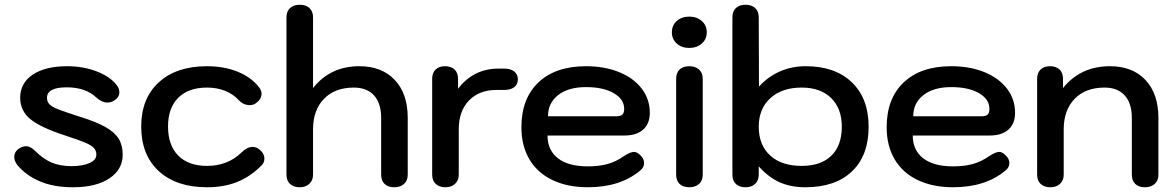

<svg xmlns="http://www.w3.org/2000/svg" viewBox="-20 -779 4950 809"><path d="M52 -85Q40 -102 40 -117Q40 -141 63 -155Q77 -163 89 -163Q108 -163 127 -144Q161 -110 196.5 -94.5Q232 -79 282 -79Q328 -79 357 -92Q386 -105 386 -127Q386 -144 375.5 -155.5Q365 -167 339 -178Q313 -189 258 -207Q152 -241 108.5 -276.5Q65 -312 65 -367Q65 -429 118 -464.5Q171 -500 262 -500Q331 -500 388 -478Q445 -456 472 -420Q483 -406 483 -390Q483 -370 462 -356Q449 -347 432 -347Q409 -347 386 -368Q341 -411 261 -411Q178 -411 178 -367Q178 -350 189 -339Q200 -328 227.5 -317.5Q255 -307 317 -287Q385 -266 424 -244Q463 -222 480 -194.5Q497 -167 497 -127Q497 -65 441 -27.5Q385 10 287 10Q205 10 146.5 -15.5Q88 -41 52 -85Z M575 -246Q575 -364 649 -432Q723 -500 852 -500Q924 -500 981 -477Q1038 -454 1071 -412Q1082 -398 1082 -384Q1082 -361 1058 -344Q1047 -336 1033 -336Q1005 -336 985 -358Q962 -383 928 -396.5Q894 -410 852 -410Q774 -410 731 -367Q688 -324 688 -246Q688 -167 731 -123.5Q774 -80 852 -80Q939 -80 997 -136Q1021 -160 1044 -160Q1061 -160 1073 -149Q1094 -133 1094 -110Q1094 -93 1081 -81Q1034 -34 978.5 -12Q923 10 852 10Q723 10 649 -58Q575 -126 575 -246Z M1187 -43V-706Q1187 -731 1202 -745Q1217 -759 1243 -759Q1269 -759 1284 -745Q1299 -731 1299 -706V-408Q1372 -500 1494 -500Q1589 -500 1643.5 -442Q1698 -384 1698 -282V-43Q1698 -18 1682.5 -4Q1667 10 1641 10Q1615 10 1600.5 -4Q1586 -18 1586 -43V-282Q1586 -344 1556 -377Q1526 -410 1471 -410Q1391 -410 1345 -362.5Q1299 -315 1299 -234V-43Q1299 -19 1283.5 -4.5Q1268 10 1243 10Q1217 10 1202 -4Q1187 -18 1187 -43Z M1801 -43V-447Q1801 -472 1815.5 -486Q1830 -500 1855 -500Q1881 -500 1895.5 -486Q1910 -472 1910 -447V-405Q1975 -490 2081 -490H2104Q2131 -490 2146.5 -478Q2162 -466 2162 -445Q2162 -423 2146.5 -411.5Q2131 -400 2104 -400H2072Q1999 -400 1956 -355.5Q1913 -311 1913 -234V-43Q1913 -19 1897.5 -4.5Q1882 10 1857 10Q1831 10 1816 -4Q1801 -18 1801 -43Z M2177 -243Q2177 -364 2249 -432Q2321 -500 2449 -500Q2528 -500 2589 -475Q2650 -450 2684 -405.5Q2718 -361 2718 -304Q2718 -258 2690 -233Q2662 -208 2611 -208H2287Q2287 -146 2331 -112Q2375 -78 2457 -78Q2504 -78 2540 -88Q2576 -98 2607 -120Q2636 -139 2651 -139Q2664 -139 2678 -125Q2694 -110 2694 -92Q2694 -73 2677 -60Q2593 10 2457 10Q2371 10 2307.5 -20.5Q2244 -51 2210.5 -108Q2177 -165 2177 -243ZM2577 -289Q2594 -289 2602 -296Q2610 -303 2610 -320Q2610 -361 2566 -386.5Q2522 -412 2449 -412Q2375 -412 2332 -378.5Q2289 -345 2289 -289Z M2811 -643Q2811 -672 2831.5 -690.5Q2852 -709 2884 -709Q2916 -709 2937 -690.5Q2958 -672 2958 -643Q2958 -614 2937 -595.5Q2916 -577 2884 -577Q2852 -577 2831.5 -595.5Q2811 -614 2811 -643ZM2829 -43V-447Q2829 -472 2843.5 -486Q2858 -500 2884 -500Q2910 -500 2925.5 -486Q2941 -472 2941 -447V-43Q2941 -18 2925.5 -4Q2910 10 2884 10Q2858 10 2843.5 -4Q2829 -18 2829 -43Z M3066 -43V-706Q3066 -731 3080.5 -745Q3095 -759 3121 -759Q3147 -759 3162 -745Q3177 -731 3177 -706L3178 -414Q3216 -456 3266 -478Q3316 -500 3375 -500Q3499 -500 3569.5 -432Q3640 -364 3640 -245Q3640 -124 3570 -57Q3500 10 3373 10Q3312 10 3265 -11Q3218 -32 3177 -78V-43Q3177 -19 3162 -4.5Q3147 10 3121 10Q3095 10 3080.5 -4Q3066 -18 3066 -43ZM3527 -245Q3527 -322 3482 -366Q3437 -410 3358 -410Q3275 -410 3226 -365.5Q3177 -321 3177 -245Q3177 -168 3225 -124Q3273 -80 3358 -80Q3439 -80 3483 -123Q3527 -166 3527 -245Z M3716 -243Q3716 -364 3788 -432Q3860 -500 3988 -500Q4067 -500 4128 -475Q4189 -450 4223 -405.5Q4257 -361 4257 -304Q4257 -258 4229 -233Q4201 -208 4150 -208H3826Q3826 -146 3870 -112Q3914 -78 3996 -78Q4043 -78 4079 -88Q4115 -98 4146 -120Q4175 -139 4190 -139Q4203 -139 4217 -125Q4233 -110 4233 -92Q4233 -73 4216 -60Q4132 10 3996 10Q3910 10 3846.5 -20.5Q3783 -51 3749.5 -108Q3716 -165 3716 -243ZM4116 -289Q4133 -289 4141 -296Q4149 -303 4149 -320Q4149 -361 4105 -386.5Q4061 -412 3988 -412Q3914 -412 3871 -378.5Q3828 -345 3828 -289Z M4350 -43V-447Q4350 -472 4364.5 -486Q4379 -500 4404 -500Q4430 -500 4444.5 -486Q4459 -472 4459 -447V-408Q4533 -500 4657 -500Q4752 -500 4806.5 -442Q4861 -384 4861 -282V-43Q4861 -18 4845.5 -4Q4830 10 4804 10Q4778 10 4763.5 -4Q4749 -18 4749 -43V-282Q4749 -344 4719 -377Q4689 -410 4634 -410Q4554 -410 4508 -362.5Q4462 -315 4462 -234V-43Q4462 -19 4446.5 -4.5Q4431 10 4406 10Q4380 10 4365 -4Q4350 -18 4350 -43Z"/></svg>

Font: Kodchasan SemiBold
Style: Regular
Weight: 600
Version: Version 1.000; ttfautohint (v1.6)